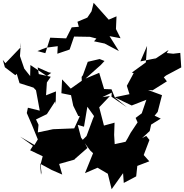

<svg xmlns="http://www.w3.org/2000/svg" viewBox="-28 -1247 1319 1376"><path d="M745 0 772 109 854 -6 859 64 948 17 956 -58 1042 -91 1002 -136 1043 -244 1020 -273 990 -257 1045 -308 1055 -354 1124 -397 1080 -418 1102 -445 1133 -565 1033 -602 1066 -600 1168 -664 1146 -693 1162 -706 1271 -764 1264 -868 1213 -862 1167 -867 1180 -889 1055 -806 1089 -829 978 -807 1026 -918 1017 -796 1037 -814 917 -727 930 -723 881 -632 900 -572 794 -550 878 -509 916 -491 1021 -532 988 -435 944 -402 958 -370 908 -295 888 -258 872 -231 794 -214 790 -280 793 -368 717 -347 683 -478 760 -559 706 -551 773 -583 771 -554 882 -478 798 -546V-541L771 -607L718 -609L683 -725L585 -684L695 -782L721 -810L686 -824L601 -804L566 -708L557 -696L558 -668L479 -612L417 -678L412 -579L481 -565L497 -489L533 -416L544 -414L504 -327L352 -321L243 -298L248 -353L230 -391L308 -429L368 -521L371 -500L373 -592L302 -564L308 -656L336 -697L250 -716L242 -764L320 -729L339 -725L308 -702L190 -781L188 -702L146 -755L115 -845L122 -942V-910L11 -794L-8 -818L7 -765L82 -708L92 -718L112 -651L212 -619L230 -600L257 -454L172 -475L164 -437L200 -354L243 -248L219 -208L116 -268L208 -202L188 -170L278 -127L263 -70L269 -11L266 5L259 -74L342 -29L418 4L396 -72L505 -103L511 -110L599 -187L600 -184L570 -238L553 -261L529 -352L574 -339L598 -482L646 -415L635 -389L689 -443L639 -399L592 -272L563 -243L619 -168L639 -149L581 -6L671 -45L763 9L842 -69L742 -22ZM387 -941 383 -862 471 -892 503 -985 617 -983 663 -971 646 -951 722 -935 824 -881 757 -988 836 -973 803 -1039 807 -1130 751 -1106 643 -1227 628 -1166 598 -1121 527 -1091 537 -1055 486 -1051 446 -972 332 -977 297 -866 240 -881 301 -905 424 -921Z"/></svg>

Font: Hussar Lance
Style: Regular
Weight: 700
Foundry: Cannot Into Space Fonts, PlusOne Fonts
Version: Version 2.27